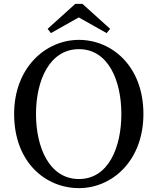

<svg xmlns="http://www.w3.org/2000/svg" viewBox="-20 -956 813 992"><path d="M387 -866 531 -785 549 -807 406 -936H369L226 -807L243 -785ZM388 -31C235 -31 166 -194 166 -367C166 -539 235 -702 388 -702C540 -702 607 -539 607 -367C607 -194 540 -31 388 -31ZM388 -750C216 -750 53 -607 53 -367C53 -118 215 16 388 16C560 16 721 -126 721 -367C721 -614 558 -750 388 -750Z"/></svg>

Font: Noto Serif CJK JP Medium
Style: Regular
Weight: 500
Designer: Ryoko NISHIZUKA 西塚涼子 (kana & ideographs); Frank Grießhammer (Latin, Greek & Cyrillic); Wenlong ZHANG 张文龙 (bopomofo); San
Foundry: Adobe Systems Incorporated
Version: Version 1.000;PS 1;hotconv 16.6.53;makeotf.lib2.5.65590